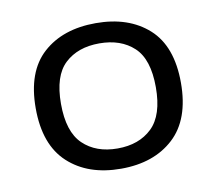

<svg xmlns="http://www.w3.org/2000/svg" viewBox="-58 -814 660 584"><g transform="rotate(-10 272.0 -522.0)"><path d="M272 -297.5Q170 -297.5 108.8 -354Q47.5 -410.5 47.5 -523.5Q47.5 -636.5 108.8 -691.8Q170 -747 272 -747Q373.5 -747 434.8 -691.8Q496 -636.5 496 -523.5Q496 -410.5 434.8 -354Q373.5 -297.5 272 -297.5ZM272 -360Q338.5 -360 378.5 -398.5Q418.5 -437 418.5 -523.5Q418.5 -610 378.5 -647.2Q338.5 -684.5 272 -684.5Q205.5 -684.5 165.5 -647.2Q125.5 -610 125.5 -523.5Q125.5 -437 165.5 -398.5Q205.5 -360 272 -360Z"/></g></svg>

Font: Encode Sans Expanded
Style: Regular
Weight: 400
Width: 7
Designer: Multiple Designers
Foundry: Impallari Type
Version: Version 3.000; ttfautohint (v1.8.3) -l 8 -r 50 -G 200 -x 14 